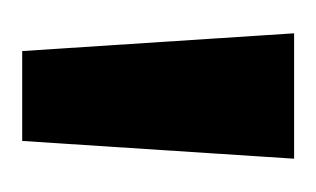

<svg xmlns="http://www.w3.org/2000/svg" viewBox="-76 -664 285 173"><g transform="rotate(90 66.5 -577.5)"><path d="M26 -455 10 -700H123L107 -455Z"/></g></svg>

Font: Bricolage Grotesque 12pt Condensed SemiBold
Style: Regular
Weight: 600
Width: 3
Designer: Mathieu Triay
Foundry: Atelier Triay
Version: Version 1.001; ttfautohint (v1.8.4.7-5d5b);gftools[0.9.33.de